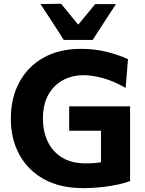

<svg xmlns="http://www.w3.org/2000/svg" viewBox="-20 -987 769 1020"><path d="M516.5 -292.5H347.5V-422H671V-25Q648.5 -16 609.2 -7.2Q570 1.5 521.2 7Q472.5 12.5 422.5 12.5Q299.5 12.5 213.8 -35Q128 -82.5 82.8 -165.8Q37.5 -249 37.5 -356.5Q37.5 -465.5 82.2 -549.2Q127 -633 210.5 -680.2Q294 -727.5 411 -727.5Q486 -727.5 551.8 -710.2Q617.5 -693 660 -672.5L647.5 -520Q584.5 -556 527.8 -571.8Q471 -587.5 424 -587.5Q363 -587.5 314 -561Q265 -534.5 236.5 -483Q208 -431.5 208 -356Q208 -291 232.5 -237.2Q257 -183.5 307.8 -151.2Q358.5 -119 436.5 -119Q480 -119 516.5 -125ZM319 -775Q288 -823.5 257 -871Q225.5 -918.5 195 -965.5L304.5 -967Q327 -939 350 -911.5Q372.5 -884 395.5 -856Q418.5 -883.5 441 -911Q463 -938 485.5 -965H596Q565.5 -918.5 534.5 -871Q503.5 -823.5 472.5 -775Z"/></svg>

Font: Heraclito
Style: Bold
Weight: 700
Designer: Kostas Bartsokas (font) & Cristiano Sobral (main changes)
Foundry: Kostas Bartsokas (font) & Cristiano Sobral (main changes)
Version: Version 1.00;July 8, 2020;FontCreator 13.0.0.2655 64-bit